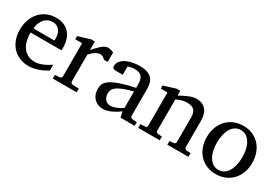

<svg xmlns="http://www.w3.org/2000/svg" viewBox="14 -1113 2474 1743"><g transform="rotate(30 1250.5 -241.0)"><path d="M456.1 -49.8Q435.1 -36.6 412.4 -25.4Q389.6 -14.2 365.5 -5.9Q341.3 2.4 316.4 7.3Q291.5 12.2 266.1 12.2Q220.7 12.2 178.7 -3.2Q136.7 -18.6 104.7 -49.3Q72.8 -80.1 53.5 -126.7Q34.2 -173.3 34.2 -235.8Q34.2 -294.4 51.8 -342Q69.3 -389.6 100.6 -423.6Q131.8 -457.5 174.8 -475.8Q217.8 -494.1 269 -494.1Q315.4 -494.1 350.6 -478.8Q385.7 -463.4 409.2 -436.3Q432.6 -409.2 444.3 -371.3Q456.1 -333.5 456.1 -289.1V-275.9Q456.1 -268.1 455.1 -261.2H130.9Q130.9 -223.1 138.9 -185.1Q147 -147 166 -116.7Q185.1 -86.4 217.3 -67.6Q249.5 -48.8 297.9 -48.8Q319.3 -48.8 340.3 -54.4Q361.3 -60.1 381.6 -68.8Q401.9 -77.6 420.4 -88.6Q439 -99.6 456.1 -110.8ZM356 -328.1Q356 -353 350.1 -374.3Q344.2 -395.5 332.3 -411.1Q320.3 -426.8 302 -435.8Q283.7 -444.8 258.8 -444.8Q233.9 -444.8 212.4 -435.3Q190.9 -425.8 174.6 -407.7Q158.2 -389.6 148.2 -364Q138.2 -338.4 136.2 -306.2H356Z M832 -379.9Q822.3 -391.1 809.6 -399.2Q796.9 -407.2 778.3 -407.2Q753.9 -407.2 729 -390.9Q704.1 -374.5 678.2 -345.2V-64Q678.2 -54.7 684.1 -48.8Q689.9 -43 699.2 -42L765.1 -39.1V0H515.1V-38.1L564.5 -42Q573.2 -43 579.3 -48.8Q585.4 -54.7 585.4 -64V-411.1H513.2V-443.8L637.2 -481.9H678.2V-393.1Q689 -404.8 704.3 -422.1Q719.7 -439.5 737.3 -455.6Q754.9 -471.7 773.7 -482.9Q792.5 -494.1 810.1 -494.1Q817.9 -494.1 826.7 -492.7Q835.4 -491.2 843.8 -489Q852.1 -486.8 859.1 -484.1Q866.2 -481.4 871.1 -479V-379.9Z M1212.4 -267.1Q1145 -250 1105.5 -233.4Q1065.9 -216.8 1045.7 -200Q1025.4 -183.1 1019.8 -165.8Q1014.2 -148.4 1014.2 -129.9Q1014.2 -114.3 1019.3 -99.4Q1024.4 -84.5 1033.9 -72.8Q1043.5 -61 1057.4 -54Q1071.3 -46.9 1089.4 -46.9Q1109.4 -46.9 1131.1 -54.2Q1152.8 -61.5 1170.9 -70.3Q1191.9 -80.6 1212.4 -94.2ZM1225.6 0 1212.4 -59.1Q1186 -39.1 1158.2 -23.4Q1146 -16.6 1132.3 -10.3Q1118.7 -3.9 1104.2 1.2Q1089.8 6.3 1075 9.3Q1060.1 12.2 1045.4 12.2Q1018.1 12.2 994.4 2.9Q970.7 -6.3 953.1 -23.9Q935.5 -41.5 925.5 -66.4Q915.5 -91.3 915.5 -123Q915.5 -141.6 919.2 -158.2Q922.9 -174.8 934.1 -190.4Q945.3 -206.1 965.6 -220.5Q985.8 -234.9 1018.8 -249Q1051.8 -263.2 1099.4 -277.1Q1147 -291 1212.4 -305.2V-348.1Q1212.4 -398.4 1189.9 -422.6Q1167.5 -446.8 1119.1 -446.8Q1092.8 -446.8 1074.2 -441.9Q1055.7 -437 1048.3 -434.1V-347.2H975.6Q968.8 -347.2 962.2 -348.1Q955.6 -349.1 950.2 -352.3Q944.8 -355.5 941.7 -361.1Q938.5 -366.7 938.5 -376Q938.5 -406.7 957 -429Q975.6 -451.2 1005.4 -465.8Q1035.2 -480.5 1072.3 -487.3Q1109.4 -494.1 1146.5 -494.1Q1192.9 -494.1 1223.4 -482.9Q1253.9 -471.7 1271.7 -451.7Q1289.6 -431.6 1296.9 -404.3Q1304.2 -377 1304.2 -344.2V-64Q1304.2 -54.7 1310.3 -48.8Q1316.4 -43 1325.2 -42L1373.5 -39.1V0Z M1716.3 0V-39.1L1758.3 -42Q1767.1 -43 1773.2 -48.8Q1779.3 -54.7 1779.3 -64V-324.2Q1779.3 -371.6 1757.3 -396.2Q1735.4 -420.9 1683.1 -420.9Q1654.3 -420.9 1626.5 -412.8Q1598.6 -404.8 1573.2 -392.1V-64Q1573.2 -54.7 1579.1 -48.8Q1585 -43 1594.2 -42L1636.2 -39.1V0H1410.2V-39.1L1459 -42Q1468.3 -43 1474.1 -48.8Q1480 -54.7 1480 -64V-411.1H1410.2V-443.8L1532.2 -481.9H1573.2V-432.1Q1594.2 -443.8 1616 -455.1Q1637.7 -466.3 1659.2 -475.1Q1680.7 -483.9 1700.7 -489Q1720.7 -494.1 1738.3 -494.1Q1803.7 -494.1 1837.9 -453.6Q1872.1 -413.1 1872.1 -339.8V-64Q1872.1 -54.7 1878.2 -48.8Q1884.3 -43 1893.1 -42L1937 -39.1V0Z M2362.8 -241.2Q2362.8 -282.2 2354.7 -319.8Q2346.7 -357.4 2330.1 -386.2Q2313.5 -415 2288.6 -432.1Q2263.7 -449.2 2230 -449.2Q2195.3 -449.2 2169.9 -432.1Q2144.5 -415 2128.2 -386.2Q2111.8 -357.4 2104 -319.8Q2096.2 -282.2 2096.2 -241.2Q2096.2 -200.7 2104.2 -163.1Q2112.3 -125.5 2128.9 -96.7Q2145.5 -67.9 2170.4 -50.5Q2195.3 -33.2 2229 -33.2Q2263.2 -33.2 2288.6 -50.3Q2314 -67.4 2330.3 -96.2Q2346.7 -125 2354.7 -162.6Q2362.8 -200.2 2362.8 -241.2ZM2466.8 -240.2Q2466.8 -187 2450 -140.9Q2433.1 -94.7 2402.1 -60.8Q2371.1 -26.9 2326.9 -7.3Q2282.7 12.2 2228 12.2Q2173.3 12.2 2129.4 -7.1Q2085.4 -26.4 2054.7 -60.1Q2023.9 -93.8 2007.6 -139.9Q1991.2 -186 1991.2 -240.2Q1991.2 -293.5 2007.8 -339.8Q2024.4 -386.2 2055.7 -420.7Q2086.9 -455.1 2131.1 -474.6Q2175.3 -494.1 2231 -494.1Q2286.6 -494.1 2330.6 -474.1Q2374.5 -454.1 2404.8 -419.7Q2435.1 -385.3 2450.9 -339.1Q2466.8 -293 2466.8 -240.2Z"/></g></svg>

Font: BabelStone Ogham Bound
Style: Regular
Weight: 400
Designer: Andrew West
Foundry: BabelStone
Version: Version 2.02 March 14, 2022